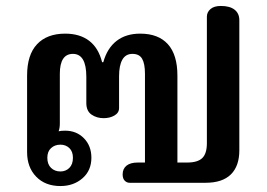

<svg xmlns="http://www.w3.org/2000/svg" viewBox="-20 -614 897 645"><path d="M71 -103V-360Q71 -430 104.5 -465.5Q138 -501 199 -501Q248 -501 279.5 -477Q311 -453 323 -405H327Q340 -452 371.5 -476.5Q403 -501 451 -501Q512 -501 544 -465.5Q576 -430 576 -360V-68H609Q644 -68 659.5 -83Q675 -98 675 -133V-558Q675 -573 687 -583.5Q699 -594 722 -594Q752 -594 768 -581.5Q784 -569 784 -546V-109Q784 -56 755.5 -28Q727 0 671 0H415Q406 0 399 -7Q392 -14 392 -28Q392 -47 405 -57.5Q418 -68 443 -68H467V-366Q467 -400 457.5 -416.5Q448 -433 425 -433Q402 -433 391 -413.5Q380 -394 380 -358V-251Q380 -235 364.5 -226Q349 -217 328 -217Q305 -217 287.5 -229Q270 -241 270 -268V-356Q270 -433 225 -433Q181 -433 181 -366V-199Q181 -184 177 -173Q185 -175 199 -175Q237 -175 262 -149.5Q287 -124 287 -84Q287 -41 257 -15Q227 11 183 11Q132 11 101.5 -20.5Q71 -52 71 -103ZM225 -84Q225 -105 213 -116.5Q201 -128 183 -128Q164 -128 151.5 -116.5Q139 -105 139 -84Q139 -62 151.5 -50Q164 -38 183 -38Q201 -38 213 -50Q225 -62 225 -84Z"/></svg>

Font: Maitree SemiBold
Style: Regular
Weight: 600
Designer: CadsonDemak Team
Foundry: CadsonDemak
Version: Version 1.001